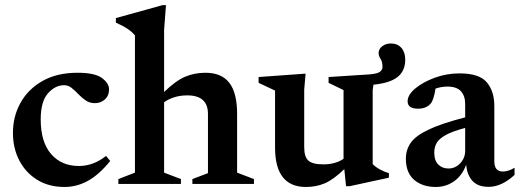

<svg xmlns="http://www.w3.org/2000/svg" viewBox="-20 -732 2068 764"><path d="M289 -442.5Q357.5 -442.5 385.8 -421.5Q414 -400.5 414 -376Q414 -351.5 397.5 -336.5Q381 -321.5 357.5 -321.5Q337 -321.5 321.2 -332.2Q305.5 -343 292.2 -357Q279 -371 265.2 -382Q251.5 -393 235 -393Q199.5 -393 170.8 -360.5Q142 -328 142 -257Q142 -167 183.2 -119.2Q224.5 -71.5 294 -71.5Q351.5 -71.5 402 -111.5L418.5 -91.5Q375 -37.5 330.5 -12.8Q286 12 236.5 12Q174.5 12 128.5 -16.2Q82.5 -44.5 57 -93.2Q31.5 -142 31.5 -203Q31.5 -269 61.8 -323.2Q92 -377.5 149.5 -410Q207 -442.5 289 -442.5Z M700 0H451V-19.5L517 -45V-591Q506 -605 488 -617Q470 -629 441 -642V-660L626.5 -711.5H640.5L633 -614V-366Q679.5 -411 717 -426.8Q754.5 -442.5 797.5 -442.5Q861.5 -442.5 892.5 -402.5Q923.5 -362.5 923.5 -278.5V-45L990.5 -19.5V0H745.5V-19.5L807.5 -43V-279Q807.5 -352.5 725 -352.5Q697 -352.5 672.8 -344.8Q648.5 -337 633 -325V-45L700 -19.5Z M1190.5 -146Q1190.5 -108 1207 -93Q1223.5 -78 1266.5 -78Q1314.5 -78 1347 -100V-373.5L1287.5 -402.5V-425.5L1427 -434.5Q1476 -436.5 1489 -444.5Q1502 -452.5 1502 -465.5Q1502 -486.5 1494.2 -498Q1486.5 -509.5 1486.5 -522Q1487 -537.5 1501.2 -548.2Q1515.5 -559 1535 -559Q1562 -559 1577.2 -541.5Q1592.5 -524 1592.5 -494.5Q1592.5 -450 1562.2 -425.8Q1532 -401.5 1466 -395L1463 -373.5V-79Q1474 -67.5 1491.8 -57.8Q1509.5 -48 1527.5 -43V-25L1371 9H1357L1350 -59Q1306.5 -17 1272.2 -2.5Q1238 12 1197.5 12Q1074.5 12 1074.5 -144.5V-371.5L1009 -402.5V-425.5L1196 -439L1190.5 -375.5Z M1924.5 11.5Q1881 11.5 1859.5 -12.8Q1838 -37 1835 -77Q1820 -34.5 1787.5 -11.2Q1755 12 1714 12Q1661.5 12 1628.2 -16.2Q1595 -44.5 1595 -100.5Q1595 -135.5 1614.2 -163.5Q1633.5 -191.5 1684.8 -216Q1736 -240.5 1831 -265V-318.5Q1831 -350 1814.2 -368.8Q1797.5 -387.5 1760 -387.5Q1737 -387.5 1713 -379.5Q1705.5 -332 1693 -319Q1675.5 -299.5 1643.5 -299.5Q1602 -299.5 1602 -329Q1602 -354.5 1632.5 -380Q1663 -405.5 1710.2 -422.8Q1757.5 -440 1808.5 -440Q1887 -440 1917 -404.5Q1947 -369 1947 -310V-90Q1947 -49.5 1981 -49.5Q2003 -49.5 2027.5 -64.5V-36Q1976 11.5 1924.5 11.5ZM1708 -125.5Q1708 -93 1724 -77.2Q1740 -61.5 1764.5 -61.5Q1792 -61.5 1811.5 -82.5Q1831 -103.5 1831 -132V-223Q1780.5 -209.5 1753.8 -194.8Q1727 -180 1717.5 -163Q1708 -146 1708 -125.5Z"/></svg>

Font: Newsreader Text SemiBold
Style: Regular
Weight: 600
Designer: Hugues Gentile
Foundry: Production Type
Version: Version 1.001